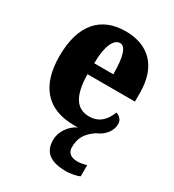

<svg xmlns="http://www.w3.org/2000/svg" viewBox="-189 -657 907 1002"><g transform="rotate(30 264.5 -155.5)"><path d="M366 239C385 239 428 233 446 223V156C425 162 407 165 391 165C356 165 330 150 330 116C330 58 350 26 400 -10C456 -33 479 -74 479 -111C479 -135 462 -152 441 -158C421 -107 388 -69 327 -69C251 -69 212 -126 210 -256H496V-308C496 -467 411 -550 272 -550C122 -550 36 -453 36 -265C36 -91 116 10 283 10C291 10 299 10 306 9C262 31 226 78 226 130C226 205 272 239 366 239ZM327 -323H212C212 -426 239 -482 277 -482C312 -482 327 -423 327 -323Z"/></g></svg>

Font: Noto Serif Armenian Condensed Black
Style: Regular
Weight: 900
Width: 3
Designer: Monotype Design Team
Foundry: Monotype Imaging Inc.
Version: Version 2.008